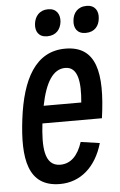

<svg xmlns="http://www.w3.org/2000/svg" viewBox="-57 -821 562 900"><g transform="rotate(-5 224.5 -370.5)"><path d="M189 -655C232 -655 253 -683 257 -718C260 -752 244 -781 204 -781C162 -781 141 -752 137 -718C133 -683 149 -655 189 -655ZM370 -655C413 -655 434 -683 437 -718C441 -752 425 -781 385 -781C342 -781 321 -752 318 -718C314 -683 330 -655 370 -655ZM391 -135 302 -148C281 -83 246 -50 198 -50C120 -50 119 -146 131 -250H411C441 -463 414 -590 268 -590C127 -590 62 -463 39 -279C16 -95 37 40 189 40C285 40 359 -24 391 -135ZM260 -500C320 -500 330 -428 321 -332H144C166 -442 203 -500 260 -500Z"/></g></svg>

Font: Smiley Sans Oblique
Style: Regular
Weight: 400
Italic angle: -8°
Designer: oooooohmygosh, Nagisa Chen, Janine Sui, Heda Shi, Jian Li
Foundry: atelierAnchor
Version: Version 2.0.1